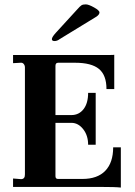

<svg xmlns="http://www.w3.org/2000/svg" viewBox="-20 -846 611 869"><path d="M39.1 0V-38.1L75.2 -35.2Q93.3 -35.2 92.8 -57.1V-541Q92.8 -549.8 87.4 -556.4Q82 -563 73.2 -562L39.1 -560.1V-597.2H480Q494.1 -597.2 497.1 -598.1V-442.9H461.9Q461.9 -505.9 428 -533.9Q394 -562 319.8 -562H243.2Q231 -562 231 -547.9V-325.2H303.2Q337.4 -325.2 358.2 -352.1Q378.9 -378.9 378.9 -425.8H413.1V-190.9H378.9Q378.9 -232.9 356.4 -261.5Q334 -290 303.2 -290H231V-48.8Q231 -35.6 243.2 -36.1H353Q420.9 -36.1 456.5 -73Q492.2 -109.9 492.2 -179.2H526.9V2.9Q503.9 0 431.2 0ZM417 -771 250 -668.9Q238.8 -660.2 226.8 -660.2Q214.8 -660.2 214.8 -668.9Q214.8 -677.7 231.9 -696.8L327.1 -800.8Q342.8 -818.8 349.4 -822.5Q356 -826.2 368.4 -826.2Q380.9 -826.2 405.5 -812.5Q430.2 -798.8 430.2 -789.6Q430.2 -780.3 417 -771Z"/></svg>

Font: Unna-Bold
Style: Bold
Weight: 700
Designer: Jorge de Buen U.
Foundry: Omnibus-Type
Version: Version 2.006;PS 002.006;hotconv 1.0.70;makeotf.lib2.5.58329